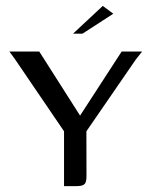

<svg xmlns="http://www.w3.org/2000/svg" viewBox="-20 -636 516 656"><path d="M198.8 0V-187.4L30.3 -435L12 -460H114.1L253.6 -241L395.7 -460H465.7L443.9 -432.5L275.2 -187.4L275.5 -35Q275.7 -21.7 273 -14.1Q270.4 -6.5 262.9 -3.3Q255.5 0 241 0ZM229.5 -521 331.2 -615.8 367.1 -589.1 261.8 -521Z"/></svg>

Font: Genos Thin
Style: Regular
Weight: 100
Designer: Robert E. Leuschke
Foundry: Robert E. Leuschke
Version: Version 1.010